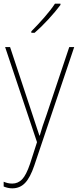

<svg xmlns="http://www.w3.org/2000/svg" viewBox="-20 -785 427 1048"><path d="M8 -528H35L157 -160Q173 -112 181 -87Q189 -62 195 -45H197Q210 -92 234 -158L358 -528H385L167 119Q145 184 117 213.5Q89 243 47 243Q24 243 0 233V207Q12 212 23 214.5Q34 217 47 217Q78 217 100.5 194Q123 171 144 109L182 -9ZM310 -758Q284 -723 244.5 -680Q205 -637 169 -606H151V-614Q185 -648 221 -689Q257 -730 280 -765H310Z"/></svg>

Font: Noto Sans Tamil SemiCondensed Thin
Style: Regular
Weight: 100
Width: 4
Designer: Jelle Bosma - Monotype Design Team
Foundry: Monotype Imaging Inc.
Version: Version 2.004; ttfautohint (v1.8.4.7-5d5b)